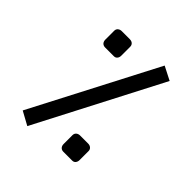

<svg xmlns="http://www.w3.org/2000/svg" viewBox="-191 -823 956 956"><g transform="rotate(45 287.5 -344.5)"><path d="M233.9 -638.2V-575.2Q233.9 -563.5 227.5 -555.4Q221.2 -547.4 209.5 -547.4H147.5Q139.6 -547.4 133.5 -551Q127.4 -554.7 124.3 -561Q121.1 -567.4 121.1 -575.7V-638.2Q121.1 -649.9 129.2 -656.7Q137.2 -663.6 149.4 -663.6H205.6Q213.9 -663.6 220.2 -660.6Q226.6 -657.7 230.2 -651.9Q233.9 -646 233.9 -638.2ZM454.6 -124V-61Q454.6 -49.3 448.2 -41.3Q441.9 -33.2 430.2 -33.2H368.2Q356 -33.2 348.9 -41Q341.8 -48.8 341.8 -61.5V-124Q341.8 -129.9 344 -134.8Q346.2 -139.6 350.1 -142.8Q354 -146 359.1 -147.7Q364.3 -149.4 370.1 -149.4H426.3Q438.5 -149.4 446.5 -142.6Q454.6 -135.7 454.6 -124ZM421.4 -693.4 493.2 -656.7 150.9 3.4 79.6 -35.6Z"/></g></svg>

Font: Gandom
Style: Bold
Weight: 700
Foundry: DejaVu fonts team - Redesigned by Saber Rastikerdar - Based on Samim Font
Version: Version 0.3